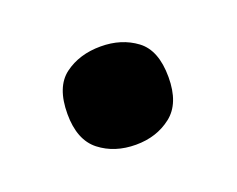

<svg xmlns="http://www.w3.org/2000/svg" viewBox="-45 -504 376 305"><g transform="rotate(-20 142.5 -352.0)"><path d="M57 -352Q57 -397.8 82 -416.4Q107 -435 143 -435Q178.1 -435 203 -416.5Q228 -398 228 -352.4Q228 -308 203 -288.5Q178.1 -269 143 -269Q107 -269 82 -288.5Q57 -308.1 57 -352Z"/></g></svg>

Font: Noto Sans Gurmukhi
Style: Regular
Weight: 400
Designer: Jelle Bosma - Monotype Design Team
Foundry: Monotype Imaging Inc.
Version: Version 2.003